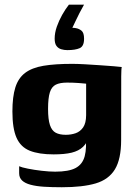

<svg xmlns="http://www.w3.org/2000/svg" viewBox="-20 -671 572 811"><path d="M241.2 119.9Q198.9 119.9 165.6 117.8Q132.3 115.6 109 109.3Q85.8 103.1 73.3 91.4Q60.9 79.7 60.9 60.8Q60.9 55.4 60.9 45.3Q60.9 35.3 60.9 31.2Q71.4 36.1 97.9 41.4Q124.4 46.7 156.3 50.4Q188.2 54.1 213.1 54.1Q270.7 54.1 299.7 38.5Q328.7 22.9 337.8 -11.3Q346.8 -45.6 341.7 -100.1L359.2 -98.3Q348.5 -67.8 330.6 -50.7Q312.7 -33.6 282.9 -26.2Q253.1 -18.9 206.6 -18.9Q144.4 -18.9 105.9 -34.3Q67.4 -49.7 49.9 -89Q32.4 -128.3 32.4 -200.2Q32.4 -262.1 44.8 -301.6Q57.2 -341.1 86 -363Q114.9 -384.9 163.4 -393.1Q212 -401.3 285.1 -401.3Q306.8 -401.3 338.9 -399.5Q370.9 -397.6 403.4 -395.4Q435.8 -393.2 460.9 -391.2Q486 -389.2 494.3 -387.9Q493.3 -385.3 492.7 -374.1Q492 -362.9 492 -348.4Q492 -333.8 492 -318.5L491.7 -79.8Q491.7 1.1 465.4 44.3Q439.1 87.4 384.2 103.7Q329.4 119.9 241.2 119.9ZM257.7 -101.6Q280.3 -101.6 299.5 -108.3Q318.7 -115.1 331.1 -132.8Q343.5 -150.6 343.8 -184.2V-317.6Q336.2 -318.6 313 -320.3Q289.8 -322.1 263.5 -322.1Q233.1 -322.1 215.7 -313.4Q198.2 -304.8 190.6 -280.9Q183 -257 183 -211.1Q183 -166.6 191 -142.7Q199 -118.9 215.6 -110.2Q232.2 -101.6 257.7 -101.6ZM264.3 -459.3Q251.4 -459.3 239 -462.9Q226.6 -466.4 218.7 -476.8Q210.9 -487.1 210.9 -507.9Q210.9 -531.9 219.8 -557.8Q228.8 -583.7 242.7 -608.4Q256.6 -633 271 -651.2H334.9Q323.7 -631.6 315.9 -616.2Q308.1 -600.8 301.3 -586.4Q294.5 -571.9 285.6 -553.6Q289.3 -553.6 293.3 -553.2Q297.2 -552.9 300.3 -552.2Q313.5 -550.1 324.3 -541.4Q335.1 -532.7 335.1 -507.3Q335.1 -475.6 316.5 -467.5Q298 -459.3 264.3 -459.3Z"/></svg>

Font: Genos Thin
Style: Regular
Weight: 100
Designer: Robert E. Leuschke
Foundry: Robert E. Leuschke
Version: Version 1.010